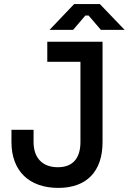

<svg xmlns="http://www.w3.org/2000/svg" viewBox="-20 -904 642 938"><path d="M265 14C402 14 481 -65 481 -210V-700H211V-602H373V-210C373 -134 338 -87 263 -87C185 -87 144 -135 144 -210V-270H36V-210C36 -67 124 14 265 14ZM222 -758H337L397 -828H413L473 -758H589L468 -884H342Z"/></svg>

Font: Meta Space Medium
Style: Regular
Weight: 500
Designer: Meta Pool / Florian Karsten
Foundry: Meta Pool / Florian Karsten
Version: Version 2.000;Glyphs 3.1.1 (3137)